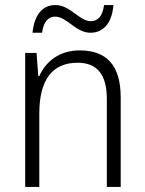

<svg xmlns="http://www.w3.org/2000/svg" viewBox="-20 -742 576 762"><path d="M109 -612H147C153 -658 173 -676 199 -676C245 -676 281 -612 339 -612C390 -612 425 -651 430 -722H393C387 -677 368 -658 340 -658C295 -658 259 -722 200 -722C147 -722 116 -681 109 -612ZM296 -542C215 -542 161 -497 136 -440H132L125 -532H80V0H136V-292C136 -427 189 -493 288 -493C364 -493 404 -448 404 -349V0H459V-356C459 -484 402 -542 296 -542Z"/></svg>

Font: Noto Sans Telugu SemiCondensed Light
Style: Regular
Weight: 300
Width: 4
Designer: Jelle Bosma - Monotype Design Team
Foundry: Monotype Imaging Inc.
Version: Version 2.005